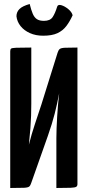

<svg xmlns="http://www.w3.org/2000/svg" viewBox="-20 -937 437 957"><path d="M31 0V-681Q31 -691 35 -694.5Q39 -698 60.5 -699Q82 -700 136 -700V-421Q136 -390 135 -360.5Q134 -331 131.5 -297Q129 -263 124 -216Q138 -271 154 -318.5Q170 -366 186 -415L267 -674Q271 -687 277.5 -692.5Q284 -698 303.5 -699Q323 -700 366 -700V-19Q366 -10 360 -6Q354 -2 332 -1Q310 0 261 0V-248Q261 -269 262 -297.5Q263 -326 265 -357Q267 -388 269.5 -418Q272 -448 275 -472Q265 -419 252.5 -370Q240 -321 219 -261L136 -26Q132 -13 126 -7.5Q120 -2 99.5 -1Q79 0 31 0ZM195 -759Q158 -759 129 -772Q100 -785 82.5 -807Q65 -829 62 -856Q62 -877 77 -892Q92 -907 128 -917Q135 -888 143 -869Q151 -850 164 -841.5Q177 -833 199 -833Q230 -833 242.5 -852Q255 -871 265 -904Q269 -916 286 -911Q303 -906 320.5 -891.5Q338 -877 342 -861Q328 -830 310.5 -807Q293 -784 266 -771.5Q239 -759 195 -759Z"/></svg>

Font: Yanone Kaffeesatz
Style: Bold
Weight: 700
Designer: Yanone (Cyrillic: Daniel Pouzeot, Huerta Tipografica, and Cyreal)
Foundry: Yanone
Version: Version 2.003